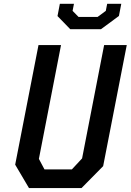

<svg xmlns="http://www.w3.org/2000/svg" viewBox="-20 -960 667 980"><path d="M128 0H396L506.5 -112L627 -730H511.5L399 -151.5L347 -95.5H207L178.5 -149L291.5 -730H176.5L57.5 -119.5ZM273.5 -878 338.5 -811H495.5L587 -878.5L599 -940.5H527L520 -904.5L478 -873.5H381L350.5 -904.5L357.5 -940.5H285.5Z"/></svg>

Font: Monaspace Krypton Medium
Style: Italic
Weight: 500
Italic angle: -11°
Designer: Riley Cran & the Lettermatic Team
Foundry: Lettermatic
Version: Version 1.101 (Monaspace Krypton)